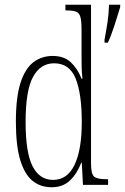

<svg xmlns="http://www.w3.org/2000/svg" viewBox="-20 -780 527 810"><path d="M421 -613Q428 -649 433.5 -685.5Q439 -722 440 -760H487V-750Q478 -719 463.5 -674.5Q449 -630 435 -600H421ZM198 10Q151 10 117.5 -17Q84 -44 65.5 -104.5Q47 -165 47 -267Q47 -370 66.5 -430.5Q86 -491 121 -517.5Q156 -544 202 -544Q250 -544 278.5 -517.5Q307 -491 324 -448H328Q325 -471 324.5 -496Q324 -521 324 -548V-655Q324 -692 319 -709Q314 -726 300.5 -731Q287 -736 261 -736H256V-760H364V-91Q364 -47 376.5 -35.5Q389 -24 427 -24H436V0H330L325 -94H323Q305 -47 275 -18.5Q245 10 198 10ZM204 -21Q264 -21 294.5 -84.5Q325 -148 325 -265Q325 -385 299 -449Q273 -513 208 -513Q151 -513 119.5 -456Q88 -399 88 -265Q88 -136 117.5 -78.5Q147 -21 204 -21Z"/></svg>

Font: Noto Serif ExtraCondensed ExtraLight
Style: Regular
Weight: 200
Width: 2
Designer: Monotype Design Team
Foundry: Monotype Imaging Inc.
Version: Version 2.015